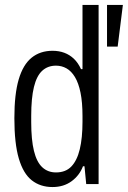

<svg xmlns="http://www.w3.org/2000/svg" viewBox="-20 -743 516 775"><path d="M192 12Q143 12 108.5 -15Q74 -42 56 -103Q38 -164 38 -266Q38 -363 55.5 -422.5Q73 -482 107.5 -510Q142 -538 192 -538Q218 -538 239.5 -530Q261 -522 278 -506Q295 -490 307 -464H313V-723H378V0H328L321 -72H315Q301 -35 269 -11.5Q237 12 192 12ZM206 -47Q245 -47 268 -71Q291 -95 302 -140.5Q313 -186 313 -252V-274Q313 -330 305 -369Q297 -408 282.5 -432Q268 -456 248.5 -467Q229 -478 206 -478Q173 -478 150.5 -457.5Q128 -437 117 -392Q106 -347 106 -275V-250Q106 -179 117 -134Q128 -89 150.5 -68Q173 -47 206 -47ZM412 -555V-723H476L455 -555Z"/></svg>

Font: Archivo Condensed Light
Style: Regular
Weight: 300
Width: 3
Designer: Hector Gatti
Foundry: Omnibus-Type
Version: Version 2.001